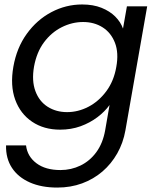

<svg xmlns="http://www.w3.org/2000/svg" viewBox="-20 -577 716 867"><path d="M350.9 -556.8Q400.7 -556.8 438.3 -541.8Q475.9 -526.7 500.4 -502.2Q524.9 -477.6 535.4 -448L553.1 -548.3H644.6L546.3 11.7Q536.3 68.2 509.5 115.6Q482.6 163 442.5 197.5Q402.3 232 350.8 251Q299.2 270 238.6 270Q167.1 270 114.6 246.8Q62 223.5 34 181Q6 138.5 7.3 79.7H97.6Q103.5 129.3 144.5 160.1Q185.4 190.9 253 190.9Q301.4 190.9 343.4 170.5Q385.5 150.2 414.9 110.2Q444.3 70.1 454.8 11.7L474.7 -102.8Q453.5 -73.2 419.9 -47.8Q386.3 -22.4 343.8 -6.9Q301.2 8.5 251.3 8.5Q178.1 8.5 125 -27.3Q71.9 -63 48.6 -126.9Q25.4 -190.8 40.4 -276Q55.4 -361.3 101 -424.4Q146.6 -487.6 212.1 -522.2Q277.6 -556.8 350.9 -556.8ZM505.1 -274.5Q516.8 -338.2 499.1 -383.8Q481.4 -429.5 443.3 -453.6Q405.3 -477.6 355.4 -477.6Q305.6 -477.6 258.8 -454.2Q212 -430.7 178.7 -386Q145.4 -341.2 133.6 -276Q122.6 -211.9 139.9 -165.5Q157.1 -119.1 195.2 -94.9Q233.2 -70.7 283 -70.7Q332.9 -70.7 379.4 -94.9Q425.9 -119.1 460 -165Q494.1 -210.9 505.1 -274.5Z"/></svg>

Font: Poppins Variable
Style: Italic
Weight: 100
Italic angle: -10°
Designer: Jonny Pinhorn
Foundry: Indian Type Foundry
Version: Version 6.000